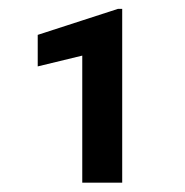

<svg xmlns="http://www.w3.org/2000/svg" viewBox="-20 -730 410 425"><path d="M250.5 -710.4V-325.7H162.1V-606.9L63.5 -583V-652.8L241.2 -710.4Z"/></svg>

Font: Vazirmatn RD UI Medium
Style: Regular
Weight: 500
Designer: Saber Rastikerdar
Foundry: Saber Rastikerdar
Version: Version 33.003